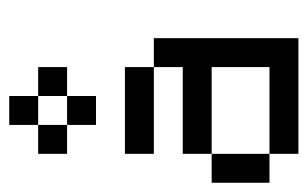

<svg xmlns="http://www.w3.org/2000/svg" viewBox="-145 -520 665 415"><g transform="rotate(-90 187.5 -312.5)"><path d="M125 -437.5V-500H187.5V-437.5ZM62.5 -500V-562.5H125V-500ZM125 -562.5V-625H187.5V-562.5ZM187.5 -500V-562.5H250V-500ZM62.5 -312.5V-375H125V-312.5ZM125 -312.5V-375H187.5V-312.5ZM187.5 -312.5V-375H250V-312.5ZM250 -250V-312.5H312.5V-250ZM250 -187.5V-250H312.5V-187.5ZM250 -125V-187.5H312.5V-125ZM250 -62.5V-125H312.5V-62.5ZM250 0V-62.5H312.5V0ZM187.5 0V-62.5H250V0ZM125 0V-62.5H187.5V0ZM62.5 0V-62.5H125V0ZM0 -62.5V-125H62.5V-62.5ZM0 -125V-187.5H62.5V-125ZM62.5 -187.5V-250H125V-187.5ZM125 -187.5V-250H187.5V-187.5ZM187.5 -187.5V-250H250V-187.5Z"/></g></svg>

Font: AprilSans
Style: Regular
Weight: 400
Designer: typesprite
Version: Version 1.001;PS 001.001;hotconv 1.0.88;makeotf.lib2.5.64775